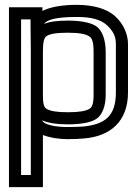

<svg xmlns="http://www.w3.org/2000/svg" viewBox="-20 -539 548 792"><path d="M258 35C285 35 308 34 328 32C434 23 508 -37 508 -158V-357C508 -400 488 -442 455 -472C421 -503 365 -519 297 -519C238 -519 189 -511 155 -494V-509H131H42H17V-484V208V233H42H132H157V208V18C188 30 229 35 258 35ZM366 -147C366 -111 360 -97 349 -90C334 -81 307 -76 260 -76C213 -76 187 -81 172 -90C161 -97 157 -111 157 -147V-325C157 -367 162 -383 172 -390C185 -399 211 -404 259 -404C306 -404 333 -399 348 -389C360 -382 366 -366 366 -325V-147ZM107 -340C107 -335 107 -330 107 -325V-147C107 -145 107 -143 107 -142V-31V183H67V-459H106V-432L107 -340ZM416 -147V-325C416 -374 402 -415 375 -432C351 -447 310 -454 259 -454C218 -454 184 -450 161 -440C175 -459 215 -469 297 -469C358 -469 396 -458 421 -435C447 -411 458 -389 458 -357V-158C458 -61 414 -26 323 -17C305 -16 284 -15 258 -15C213 -15 163 -23 154 -42L153 -43C177 -32 214 -26 260 -26C311 -26 352 -33 375 -47C402 -63 416 -102 416 -147Z"/></svg>

Font: Gamestation DisplayOutline
Style: Regular
Weight: 400
Designer: Jonas Hecksher
Foundry: Jonas Hecksher, Playtypeª, e-types AS
Version: Version 1.003